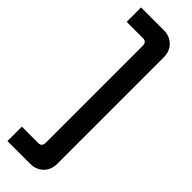

<svg xmlns="http://www.w3.org/2000/svg" viewBox="-330 -764 1018 1018"><g transform="rotate(45 179.0 -255.0)"><path d="M16 246V138H139Q166 138 166 108V-618Q166 -648 139 -648H16V-756H186Q231 -756 259.5 -727.5Q288 -699 288 -654V144Q288 189 259.5 217.5Q231 246 186 246Z"/></g></svg>

Font: Space 7353
Style: Regular
Weight: 400
Designer: Christine Claussen + Ruben Lyon  (Space 7353)
Version: Version 1.000;FEAKit 1.0